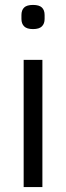

<svg xmlns="http://www.w3.org/2000/svg" viewBox="-20 -759 268 779"><path d="M114 -641Q89 -641 78 -652Q67 -663 67 -682V-698Q67 -718 78 -728.5Q89 -739 114 -739Q139 -739 150 -728.5Q161 -718 161 -698V-682Q161 -663 150 -652Q139 -641 114 -641ZM76 0V-516H152V0Z"/></svg>

Font: IBM Plex Sans Condensed
Style: Regular
Weight: 400
Width: 3
Designer: Mike Abbink, Paul van der Laan, Pieter van Rosmalen
Foundry: Bold Monday
Version: Version 3.201